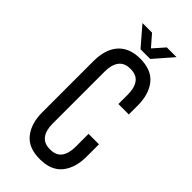

<svg xmlns="http://www.w3.org/2000/svg" viewBox="-264 -899 964 964"><g transform="rotate(45 218.0 -417.0)"><path d="M192 -841H124L210 -741H279L366 -841H297L244 -781ZM242 -707C215.3 -707 192.2 -702.8 172.5 -694.5C152.8 -686.2 136.5 -674.3 123.5 -659C110.5 -643.7 100.8 -625.2 94.5 -603.5C88.2 -581.8 85 -557.7 85 -531V-169C85 -115.7 97.8 -73 123.5 -41C149.2 -9 188.7 7 242 7C296 7 335.8 -9 361.5 -41C387.2 -73 400 -115.7 400 -169V-256H326V-165C326 -133 319.5 -108.2 306.5 -90.5C293.5 -72.8 272.7 -64 244 -64C216 -64 195.3 -72.8 182 -90.5C168.7 -108.2 162 -133 162 -165V-535C162 -567 168.7 -591.8 182 -609.5C195.3 -627.2 216 -636 244 -636C272.7 -636 293.5 -627.2 306.5 -609.5C319.5 -591.8 326 -567 326 -535V-468H400V-531C400 -584.3 387.2 -627 361.5 -659C335.8 -691 296 -707 242 -707Z"/></g></svg>

Font: Bebas Neue Regular two
Style: Regular2
Weight: 400
Designer: Ryoichi Tsunekawa & LGV (GE)
Foundry: Free Software Foundation, Inc.
Version: Version 1.003 August 13, 2016